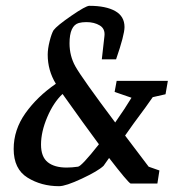

<svg xmlns="http://www.w3.org/2000/svg" viewBox="-20 -631 601 660"><path d="M505 -297Q489 -273 439 -206L410 -165Q433 -134 491 -58L528 -45L521 0H429Q419 -5 355 -88L336 -61Q317 -43 261.5 -17Q206 9 183 9Q122 9 74.5 -20.5Q27 -50 27 -119Q27 -185 67.5 -242Q108 -299 172 -343Q144 -389 144 -443Q144 -463 150.5 -489Q157 -515 164 -527Q176 -543 225.5 -577Q275 -611 287 -611Q344 -611 376 -593Q408 -575 408 -538Q408 -511 379 -427H330L339 -507Q342 -532 323 -543.5Q304 -555 277 -555Q262 -555 251 -552Q219 -543 219 -482Q219 -439 239 -403Q262 -362 376 -210Q411 -260 432 -295L374 -315L381 -353H557L549 -307ZM320 -135Q271 -201 195 -308Q164 -279 142.5 -228.5Q121 -178 121 -134Q121 -92 144 -73.5Q167 -55 209 -55Q227 -55 248 -58Q260 -59 320 -135Z"/></svg>

Font: Grenze
Style: Italic
Weight: 400
Italic angle: -10°
Designer: Renata Polastri
Foundry: Omnibus-Type
Version: Version 1.002; ttfautohint (v1.8)